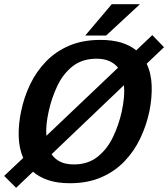

<svg xmlns="http://www.w3.org/2000/svg" viewBox="-47 -867 805 919"><path d="M288 10Q228 10 184.5 -4.5Q141 -19 111 -45L30 32L-27 -25L64 -111Q44 -157 42.5 -214.5Q41 -272 54 -334Q68 -402 97.5 -463.5Q127 -525 173.5 -573Q220 -621 284.5 -648.5Q349 -676 434 -676Q491 -676 533.5 -663Q576 -650 605 -626L682 -699L738 -641L655 -562Q677 -516 679 -457Q681 -398 668 -334Q654 -267 624.5 -205Q595 -143 548.5 -94.5Q502 -46 437 -18Q372 10 288 10ZM186 -334Q179 -303 176 -273.5Q173 -244 175 -217L518 -543Q502 -563 476.5 -574.5Q451 -586 415 -586Q347 -586 301 -550Q255 -514 227.5 -456Q200 -398 186 -334ZM307 -80Q374 -80 420 -116.5Q466 -153 494 -211.5Q522 -270 536 -334Q543 -367 546 -398.5Q549 -430 546 -459L200 -129Q215 -106 241 -93Q267 -80 307 -80ZM623 -847 461 -697H361L488 -847Z"/></svg>

Font: Epunda Sans SemiBold
Style: Italic
Weight: 600
Italic angle: -12.0243°
Designer: Simon Atzbach
Foundry: typofactur
Version: Version 2.204; ttfautohint (v1.8.4.7-5d5b)